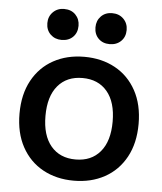

<svg xmlns="http://www.w3.org/2000/svg" viewBox="-52 -747 677 803"><g transform="rotate(5 287.0 -346.0)"><path d="M287 -510Q360 -510 416.5 -479Q473 -448 505 -389.5Q537 -331 537 -250Q537 -169 505 -110.5Q473 -52 416.5 -21Q360 10 287 10Q214 10 157.5 -21Q101 -52 69 -110.5Q37 -169 37 -250Q37 -331 69 -389.5Q101 -448 157.5 -479Q214 -510 287 -510ZM287 -421Q221 -421 183.5 -376.5Q146 -332 146 -250Q146 -168 183.5 -123.5Q221 -79 287 -79Q353 -79 390.5 -123.5Q428 -168 428 -250Q428 -332 390.5 -376.5Q353 -421 287 -421ZM185 -702Q215 -702 233 -683.5Q251 -665 251 -637Q251 -608 233 -590Q215 -572 185 -572Q157 -572 138.5 -590Q120 -608 120 -637Q120 -665 138.5 -683.5Q157 -702 185 -702ZM387 -702Q416 -702 434.5 -683.5Q453 -665 453 -637Q453 -608 434.5 -590Q416 -572 387 -572Q358 -572 340 -590Q322 -608 322 -637Q322 -665 340 -683.5Q358 -702 387 -702Z"/></g></svg>

Font: Prodigy Sans Medium
Style: Regular
Weight: 500
Designer: Wei Huang
Foundry: Wei Huang
Version: Version 1.003; ttfautohint (v1.8.3)